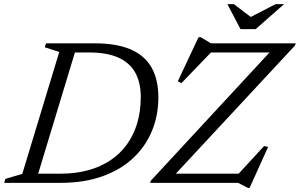

<svg xmlns="http://www.w3.org/2000/svg" viewBox="-37 -878 1440 922"><path d="M254 -44Q326 -44 386.2 -60.5Q446.5 -77 493.5 -108.5Q540.5 -140 572.8 -185Q605 -230 622 -287Q639 -344 639 -412Q639 -481.5 612.5 -529.2Q586 -577 531.2 -601.5Q476.5 -626 391 -626H275L289.5 -670H417Q522.5 -670 590.2 -640.8Q658 -611.5 690.8 -553.8Q723.5 -496 723.5 -410Q723.5 -324.5 693 -250Q662.5 -175.5 603 -119.5Q543.5 -63.5 456 -31.8Q368.5 0 254.5 0H84.5L99 -44ZM247.5 -628.5 178 -651 184 -670H336L133 0H-17L-11 -19L70 -43ZM1383 -670 1380 -660 798.5 -34.5 796.5 -44H1109L1231 -176.5L1250.5 -172.5L1161.5 24.5H1154L1106 0H684L687 -10L1266 -635.5L1268 -626H976L834 -478.5L817 -488L916.5 -699.5H926.5L976 -670ZM1327 -858 1190.5 -738H1118L1055 -858H1086L1172 -793H1160.5L1286 -858Z"/></svg>

Font: Newsreader 18pt
Style: Italic
Weight: 400
Italic angle: -17°
Version: Version 1.003